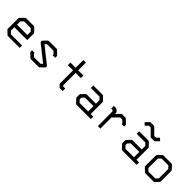

<svg xmlns="http://www.w3.org/2000/svg" viewBox="289 -1984 3202 3202"><g transform="rotate(45 1890.0 -383.0)"><path d="M116 -231V-152L159 -107H422V-51H147Q135 -51 127 -59L65 -119Q57 -127 57 -140V-382Q57 -392 67 -402L128 -465Q139 -476 150 -476H331Q341 -476 352 -465L411 -403Q420 -394 420 -383V-231ZM117 -293H362V-371L319 -415H161L117 -370Z M899 -372 855 -416H701L672 -386L951 -165Q962 -155.5 962 -143Q962 -129 953 -120L890 -58Q881 -49 869 -49H689Q677 -49 668 -58L606 -118Q597 -127 597 -140V-168H657V-153L701 -109H857L887 -139L609 -359Q599.5 -365.5 598 -381V-384.5Q598 -396 606 -404L666 -467Q675 -476 688 -476H867Q879 -476 888 -467L950 -406Q959 -397 959 -385V-353H899Z M1377 -123 1390 -109H1439V-49H1378Q1366 -49 1357 -58L1326 -89Q1317 -98 1317 -110V-415H1194V-476H1317V-659H1377V-476H1500V-415H1377Z M1980 -109V-234H1779L1736 -190V-153L1778 -108ZM2040 -108H2101V-50H1765Q1753 -50 1744 -59L1686 -121Q1677 -130 1677 -142V-202Q1677 -214 1686 -223L1745 -284Q1753 -292 1766 -292H1980V-375L1939 -417H1735V-476H1951Q1963 -476 1972 -467L2031 -407Q2040 -398 2040 -387Z M2326 -313V-50L2267 -49L2266 -384Q2266 -396.5 2258 -406Q2247.5 -415 2235 -415H2217V-476H2266Q2281 -476 2303.5 -456.5Q2326 -437 2326 -415V-396L2395 -466Q2405 -476 2416 -476H2489Q2502.5 -476 2510 -467L2573 -406Q2582 -397 2582 -384V-354H2522V-372L2477 -415H2429Z M2793 -627 2772 -648 2832 -708Q2841 -717 2853 -717H2918Q2932 -717 2939 -708L3048 -599H3089L3137 -647L3158 -626L3179 -605L3122 -548Q3115 -539 3101 -539H3036Q3024 -539 3015 -548L2906 -657H2865L2814 -606ZM3060 -109V-234H2859L2816 -190V-153L2858 -108ZM3120 -108H3181V-50H2845Q2833 -50 2824 -59L2766 -121Q2757 -130 2757 -142V-202Q2757 -214 2766 -223L2825 -284Q2833 -292 2846 -292H3060V-375L3019 -417H2815V-476H3031Q3043 -476 3052 -467L3111 -407Q3120 -398 3120 -387Z M3357 -374V-152L3400 -110H3562L3602 -152V-374L3563 -418H3400ZM3307 -407 3368 -470Q3375 -477 3388 -477H3576Q3588 -477 3598 -467L3654 -404Q3662 -396 3662 -385V-140Q3662 -128 3653 -119L3595 -60Q3589 -53 3577.5 -53H3574H3388Q3377.5 -53 3368 -60L3306 -118Q3297 -126 3297 -140V-387Q3297 -397 3307 -407Z"/></g></svg>

Font: ibm3270
Style: Regular
Weight: 400
Monospace: yes
Version: Version 2.0.3